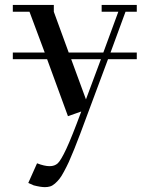

<svg xmlns="http://www.w3.org/2000/svg" viewBox="-20 -459 619 782"><path d="M32.2 -217.8V-245.1H162.1L100.1 -411.1H32.2V-439H199.2V-411.1L259.8 -245.1H400.9L461.9 -411.1H394V-439H537.1V-411.1H491.2L430.2 -245.1H537.1V-217.8H419.9L336.9 4.9Q318.8 53.7 307.4 84.2Q295.9 114.7 282.5 148.2Q269 181.6 260.3 200.7Q251.5 219.7 240.7 239.7Q230 259.8 221.9 269.8Q213.9 279.8 203.9 288.6Q193.8 297.4 184.1 300.3Q174.3 303.2 163.1 303.2Q145.5 303.2 117.2 295.9L95.2 286.1L130.9 206.1Q161.1 217.8 182.1 217.8Q202.6 217.8 215.3 206.1Q228 194.3 250 147.5Q272 100.6 311 -4.9L256.8 14.2L171.9 -217.8ZM270 -217.8 330.1 -54.2 391.1 -217.8Z"/></svg>

Font: Dehuti
Style: Bold
Weight: 700
Version: Version 1.2